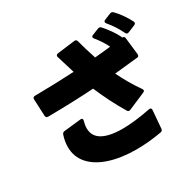

<svg xmlns="http://www.w3.org/2000/svg" viewBox="-193 -1085 1386 1360"><g transform="rotate(-30 500.0 -405.0)"><path d="M550 60Q426 60 332 29.5Q238 -1 186.5 -59Q135 -117 135 -198Q135 -243 151 -291Q157 -307 172 -308L310 -323H313Q327 -323 327 -311L326 -303Q317 -272 317 -247Q317 -180 374 -148Q431 -116 536 -116Q633 -116 765 -142L771 -143Q786 -143 786 -128V-125L774 21Q773 38 755 41Q648 60 550 60ZM641 -203Q631 -203 625 -214Q555 -330 497 -467Q326 -456 123 -454Q105 -454 103 -472L97 -609V-611Q97 -629 115 -629Q292 -631 437 -639L392 -786Q391 -788 391 -793Q391 -805 407 -808L550 -826H555Q568 -826 572 -811Q590 -740 620 -651Q702 -658 750 -664Q725 -717 680 -772Q675 -779 675 -783Q675 -793 687 -797L740 -818L750 -820Q759 -820 765 -813Q789 -787 814.5 -751Q840 -715 855 -683Q857 -679 857 -677H859Q874 -677 876 -661L892 -522V-519Q892 -502 878 -501Q752 -487 686 -481Q732 -384 797 -291Q802 -284 802 -279Q802 -270 790 -265L650 -205Q644 -203 641 -203ZM906 -684Q896 -684 890 -696Q858 -763 809 -821Q804 -826 804 -833Q804 -843 816 -847L868 -868Q873 -869 878 -870Q886 -870 894 -862Q918 -838 943 -802.5Q968 -767 984 -734Q986 -728 986 -725Q986 -716 973 -710L915 -686Z"/></g></svg>

Font: LINE Seed JP_TTF ExtraBold
Style: Regular
Weight: 800
Designer: LY Corporation & Fontrix & Fontworks
Version: Version 1.015